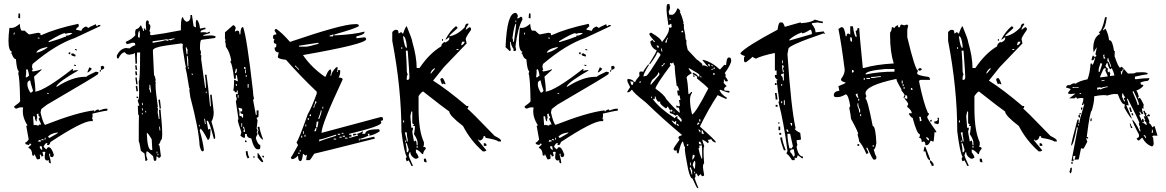

<svg xmlns="http://www.w3.org/2000/svg" viewBox="-20 -820 5970 983"><path d="M232.4 -604.5Q289.1 -621.1 312.5 -631.8L316.4 -629.9L317.4 -637.7H322.3Q335 -637.7 351.6 -650.4Q345.7 -651.4 339.8 -651.4Q328.1 -651.4 315.4 -646.5Q313.5 -646.5 313.5 -649.4V-650.4Q296.9 -650.4 229.5 -609.4L228.5 -604.5ZM195.3 -50.8 196.3 -55.7Q194.3 -63.5 194.3 -67.4V-70.3L184.6 -72.3L183.6 -66.4Q183.6 -60.5 195.3 -50.8ZM175.8 -93.8Q183.6 -95.7 187.5 -95.7H190.4L191.4 -100.6L178.7 -103.5ZM202.1 -101.6 203.1 -106.4 193.4 -108.4 192.4 -103.5ZM211.9 -104.5 213.9 -114.3 210 -115.2 208 -105.5ZM232.4 -113.3Q276.4 -137.7 277.3 -140.6L273.4 -141.6Q239.3 -136.7 225.6 -120.1ZM177.7 -176.8Q178.7 -182.6 185.5 -182.6L190.4 -181.6V-182.6Q190.4 -186.5 177.7 -210.9Q183.6 -217.8 184.6 -221.7Q176.8 -223.6 176.8 -234.4V-238.3L168 -236.3L170.9 -212.9L168 -213.9V-198.2Q159.2 -200.2 158.2 -223.6L150.4 -225.6L149.4 -221.7Q152.3 -191.4 152.3 -181.6L151.4 -178.7L159.2 -180.7ZM229.5 -338.9V-342.8L221.7 -344.7L220.7 -340.8ZM136.7 -345.7Q142.6 -345.7 149.4 -354.5Q134.8 -400.4 134.8 -407.2V-408.2H132.8Q127.9 -408.2 121.1 -399.4Q120.1 -394.5 120.1 -388.7Q120.1 -369.1 135.7 -345.7ZM116.2 -423.8Q118.2 -423.8 128.9 -433.6Q124 -464.8 118.2 -466.8Q117.2 -462.9 114.3 -462.9H113.3Q114.3 -460 114.3 -453.1Q114.3 -443.4 111.3 -424.8ZM166 -549.8Q191.4 -554.7 221.7 -575.2L222.7 -579.1H219.7Q170.9 -569.3 166 -549.8ZM52.7 -642.6 55.7 -652.3 51.8 -653.3 48.8 -643.6ZM181.6 -622.1 182.6 -626 173.8 -627.9 172.9 -624ZM240.2 16.6Q229.5 14.6 229.5 5.9L230.5 0L220.7 2Q209 0 209 -15.6Q209 -26.4 211.9 -42L207 -43L197.3 -42L202.1 -21.5L191.4 -18.6V-21.5Q191.4 -27.3 184.6 -29.3L183.6 -25.4Q185.5 -19.5 185.5 -13.7L184.6 -6.8L173.8 -3.9L168.9 -4.9L156.2 -32.2L154.3 -22.5L145.5 -24.4Q143.6 -58.6 125 -62.5L127 -67.4Q138.7 -76.2 140.6 -83L130.9 -85L128.9 -77.1Q122.1 -79.1 115.7 -80.6Q109.4 -82 109.4 -87.9V-90.8H110.4Q116.2 -90.8 127 -105.5L114.3 -175.8H116.2Q119.1 -175.8 120.1 -178.7Q96.7 -215.8 96.7 -249Q96.7 -259.8 98.6 -269.5L89.8 -270.5Q77.1 -270.5 63.5 -263.7Q52.7 -266.6 52.7 -273.4V-275.4Q81.1 -294.9 83 -301.8Q81.1 -423.8 73.2 -442.4L76.2 -456.1Q66.4 -458 61.5 -516.6Q47.9 -519.5 40 -545.9L35.2 -546.9L42 -554.7Q23.4 -559.6 23.4 -612.3Q23.4 -638.7 28.3 -677.7L37.1 -676.8Q57.6 -676.8 81.1 -698.2Q84 -664.1 91.8 -663.1H106.4Q124 -645.5 129.9 -643.6L174.8 -652.3L187.5 -649.4L186.5 -645.5Q186.5 -640.6 190.4 -639.6Q265.6 -673.8 380.9 -698.2L383.8 -688.5L382.8 -684.6L370.1 -672.9L369.1 -668L396.5 -662.1Q400.4 -677.7 420.9 -684.6Q428.7 -678.7 433.6 -676.8Q434.6 -680.7 470.7 -696.3Q470.7 -687.5 478.5 -685.5Q480.5 -692.4 488.3 -692.4L494.1 -691.4L493.2 -686.5L364.3 -626Q263.7 -591.8 146.5 -492.2L143.6 -477.5L148.4 -462.9H147.5Q144.5 -462.9 142.6 -459Q146.5 -458 146.5 -455.1V-454.1Q172.9 -457 192.4 -465.8V-461.9L154.3 -427.7Q161.1 -378.9 161.1 -359.4L160.2 -350.6Q210.9 -357.4 350.6 -466.8L354.5 -465.8L352.5 -457Q363.3 -460.9 373 -460.9Q377.9 -460.9 381.8 -460Q280.3 -402.3 267.6 -377L271.5 -376Q350.6 -426.8 415 -426.8H421.9Q423.8 -431.6 470.7 -453.1L484.4 -450.2Q483.4 -446.3 481.9 -440.9Q480.5 -435.5 220.7 -284.2L191.4 -261.7L187.5 -244.1Q200.2 -188.5 210.9 -180.7Q375 -245.1 461.9 -254.9V-252.9Q461.9 -250 465.8 -249Q466.8 -255.9 482.4 -259.8Q486.3 -258.8 486.3 -255.9V-253.9Q510.7 -263.7 524.4 -263.7L531.2 -262.7L528.3 -252.9H526.4Q514.6 -252.9 453.1 -238.3Q454.1 -234.4 454.1 -229.5Q454.1 -221.7 451.2 -210L456.1 -209L454.1 -199.2L447.3 -200.2Q401.4 -200.2 238.3 -92.8Q234.4 -77.1 226.6 -77.1L220.7 -78.1L222.7 -87.9H220.7Q210.9 -87.9 203.1 -68.4L214.8 -56.6L218.8 -55.7Q221.7 -66.4 229.5 -66.4Q243.2 -66.4 255.9 -27.3Q252.9 -15.6 246.1 -15.6Q236.3 -15.6 236.3 -26.4L237.3 -32.2L232.4 -33.2L231.4 -28.3Q240.2 2.9 240.2 13.7ZM368.2 -481.4 358.4 -484.4 359.4 -489.3 369.1 -486.3ZM494.1 -452.1 490.2 -453.1 492.2 -462.9 497.1 -461.9ZM426.8 -449.2 437.5 -475.6Q440.4 -474.6 443.4 -472.7Q446.3 -470.7 450.2 -467.8Q436.5 -449.2 426.8 -449.2ZM497.1 -461.9 496.1 -480.5 506.8 -483.4Q513.7 -479.5 513.7 -473.6Q513.7 -465.8 497.1 -461.9ZM365.2 -530.3 351.6 -534.2Q344.7 -536.1 344.7 -542V-544.9L354.5 -546.9Q363.3 -540 367.2 -539.1ZM338.9 -542 331.1 -543.9 333 -552.7 340.8 -550.8ZM373 -561.5 363.3 -564.5 364.3 -569.3 374 -566.4ZM83 -725.6 73.2 -728.5 75.2 -752 83 -750Z M695.3 -627 696.3 -646.5 694.3 -662.1Q686.5 -661.1 686.5 -629.9ZM787.1 -24.4 791 -25.4 790 -33.2 786.1 -32.2ZM782.2 -35.2 786.1 -36.1 785.2 -43.9 781.2 -43ZM759.8 -51.8 756.8 -106.4Q738.3 -139.6 731.4 -139.6Q734.4 -51.8 754.9 -51.8ZM1002.9 -172.9 1002 -180.7H998L999 -172.9ZM800.8 -152.3 798.8 -171.9H794.9L796.9 -152.3ZM1029.3 -184.6 1033.2 -185.5 1029.3 -211.9H1025.4ZM710.9 -234.4 710 -242.2H706.1L707 -234.4ZM724.6 -244.1 728.5 -245.1 727.5 -252.9 723.6 -252ZM708 -253.9 711.9 -254.9 710 -265.6H706.1ZM708 -281.2 711.9 -282.2 710 -293.9 706.1 -293ZM1034.2 -342.8 1038.1 -343.8 1037.1 -351.6 1033.2 -350.6ZM753.9 -346.7 749 -385.7H745.1V-373Q745.1 -366.2 743.2 -365.2Q748 -359.4 750 -346.7ZM962.9 -435.5 966.8 -436.5 964.8 -444.3 960.9 -443.4ZM942.4 -467.8 946.3 -468.8 945.3 -476.6 941.4 -475.6ZM940.4 -479.5 944.3 -480.5 943.4 -516.6 940.4 -534.2H936.5Q938.5 -491.2 940.4 -479.5ZM935.5 -542 939.5 -543 940.4 -566.4Q935.5 -573.2 934.6 -578.1L930.7 -577.1ZM761.7 -600.6Q806.6 -607.4 827.1 -614.3Q835 -611.3 838.9 -611.3L846.7 -616.2L854.5 -613.3Q860.4 -618.2 873 -620.1V-624Q842.8 -620.1 842.8 -617.2V-616.2L834 -619.1L760.7 -608.4ZM772.5 4.9 767.6 -1 763.7 -20.5Q737.3 -44.9 733.4 -44.9L729.5 -43L728.5 -23.4L735.4 -2L728.5 3.9H724.6L719.7 -34.2L701.2 -47.9Q694.3 -91.8 690.4 -96.7Q690.4 -221.7 691.4 -228.5L687.5 -234.4L685.5 -278.3L693.4 -279.3L684.6 -305.7Q692.4 -306.6 692.4 -346.7L690.4 -405.3Q697.3 -406.2 697.3 -551.8L681.6 -550.8L680.7 -522.5L681.6 -495.1L673.8 -493.2L670.9 -548.8L663.1 -543.9L641.6 -540Q627 -540 619.1 -552.7Q599.6 -549.8 586.9 -521.5L585.9 -520.5Q579.1 -520.5 578.6 -525.9Q578.1 -531.2 578.1 -535.2Q593.8 -569.3 624 -574.2L643.6 -572.3Q661.1 -586.9 672.9 -587.9L670.9 -599.6Q667 -599.6 659.2 -601.6Q636.7 -594.7 628.9 -593.8Q627.9 -597.7 623 -605.5Q654.3 -618.2 672.9 -639.6L671.9 -652.3Q671.9 -670.9 680.7 -671.9Q689.5 -672.9 701.2 -691.4Q712.9 -668 713.9 -661.1L717.8 -662.1L715.8 -673.8H723.6L724.6 -666L728.5 -667L726.6 -696.3Q726.6 -713.9 733.4 -715.8Q742.2 -714.8 742.2 -705.1L741.2 -696.3H742.2Q749 -696.3 750 -684.6Q750 -676.8 745.1 -661.1L750 -654.3Q748 -647.5 748 -643.6Q748 -641.6 755.9 -639.6Q810.5 -646.5 906.2 -665V-681.6Q906.2 -732.4 917 -732.4Q918.9 -715.8 936.5 -708Q955.1 -712.9 955.1 -734.4V-743.2H962.9L970.7 -688.5Q970.7 -683.6 983.4 -679.7L982.4 -703.1Q982.4 -717.8 989.3 -718.8Q1002 -701.2 1003.9 -673.8L1031.2 -678.7L1032.2 -670.9Q1006.8 -666 1006.8 -656.2V-654.3L1021.5 -655.3Q1038.1 -655.3 1039.1 -651.4Q1045.9 -656.2 1053.7 -658.2L1054.7 -650.4L1020.5 -640.6L1021.5 -636.7Q1045.9 -638.7 1054.7 -638.7Q1084 -638.7 1085 -629.9L1078.1 -625L1011.7 -616.2Q1003.9 -615.2 1003.9 -576.2V-567.4Q1008.8 -558.6 1008.8 -552.7Q1008.8 -545.9 1006.8 -540Q1006.8 -537.1 1010.7 -537.1L1009.8 -517.6L1030.3 -370.1H1034.2Q1034.2 -404.3 1029.3 -437.5H1037.1Q1045.9 -380.9 1054.7 -282.2L1055.7 -275.4L1059.6 -276.4Q1057.6 -322.3 1055.7 -334L1063.5 -335.9Q1074.2 -252 1074.2 -245.1Q1074.2 -216.8 1062.5 -197.3Q1081.1 -137.7 1082 -115.2Q1082 -109.4 1075.2 -108.4Q1050.8 -202.1 1042 -202.1L1038.1 -201.2L1045.9 -156.2L1055.7 -161.1L1057.6 -157.2V-151.4Q1057.6 -105.5 1043.9 -103.5Q1014.6 -161.1 1004.9 -161.1V-158.2Q1004.9 -153.3 1002 -153.3Q1018.6 -97.7 1024.4 -49.8L1016.6 -44.9Q1008.8 -44.9 1002 -74.2Q998 -158.2 954.1 -324.2L949.2 -360.4Q949.2 -363.3 952.1 -363.3L948.2 -371.1Q935.5 -455.1 928.7 -474.6H932.6Q928.7 -482.4 915 -575.2L916 -594.7L908.2 -597.7L830.1 -586.9Q762.7 -577.1 762.7 -561.5L768.6 -435.5Q773.4 -431.6 777.3 -410.2Q777.3 -406.2 773.4 -404.3Q773.4 -402.3 775.4 -402.3H777.3Q776.4 -393.6 776.4 -383.8Q776.4 -354.5 788.1 -273.4Q788.1 -269.5 784.2 -268.6Q785.2 -265.6 789.1 -265.6L787.1 -245.1L793 -210.9H796.9L793.9 -257.8L801.8 -259.8Q810.5 -173.8 810.5 -134.8Q810.5 -103.5 803.7 -102.5Q796.9 -81.1 791 -80.1L796.9 -73.2L803.7 -21.5Q803.7 -16.6 793 -9.8Q793 -15.6 780.3 -19.5L781.2 -11.7Q781.2 3.9 772.5 4.9ZM797.9 -261.7 791 -308.6 798.8 -310.5 803.7 -268.6Q803.7 -263.7 797.9 -261.7ZM679.7 -317.4 678.7 -324.2 685.5 -326.2 687.5 -318.4ZM678.7 -352.5 674.8 -378.9 682.6 -380.9 686.5 -353.5ZM677.7 -387.7 672.9 -422.9 679.7 -423.8 684.6 -388.7ZM674.8 -434.6 671.9 -454.1 679.7 -455.1 682.6 -435.5ZM674.8 -461.9 671.9 -485.4 678.7 -486.3 682.6 -462.9Z M1173.8 -691.4Q1180.7 -691.4 1187.5 -676.8Q1182.6 -668.9 1182.6 -658.2L1192.4 -663.1H1197.3Q1206.1 -663.1 1206.1 -644.5H1210.9Q1210.9 -681.6 1224.6 -681.6Q1243.2 -633.8 1275.4 -352.5Q1275.4 -333 1280.3 -315.4Q1280.3 -310.5 1275.4 -310.5L1290 -231.4H1293.9V-254.9H1303.7V-226.6Q1303.7 -217.8 1293.9 -217.8Q1293.9 -212.9 1298.8 -204.1L1293.9 -162.1L1298.8 -152.3L1293.9 -143.6L1298.8 -133.8Q1290 -119.1 1290 -111.3Q1300.8 -78.1 1312.5 -78.1V-64.5Q1312.5 -55.7 1303.7 -55.7H1298.8Q1280.3 -55.7 1266.6 -111.3Q1243.2 -114.3 1243.2 -133.8H1234.4V-115.2H1224.6L1210.9 -125L1215.8 -143.6Q1197.3 -194.3 1197.3 -208H1201.2L1187.5 -300.8Q1192.4 -310.5 1192.4 -315.4Q1187.5 -323.2 1187.5 -337.9H1197.3V-356.4H1192.4V-347.7H1182.6Q1182.6 -356.4 1173.8 -356.4Q1178.7 -371.1 1178.7 -412.1L1197.3 -403.3V-408.2L1192.4 -435.5H1187.5V-417H1178.7Q1168.9 -493.2 1160.2 -501V-504.9Q1160.2 -509.8 1164.1 -509.8Q1156.2 -554.7 1136.7 -580.1Q1136.7 -593.8 1131.8 -612.3H1136.7L1131.8 -621.1V-654.3ZM1229.5 -477.5V-467.8H1238.3Q1238.3 -477.5 1229.5 -477.5ZM1187.5 -467.8 1182.6 -445.3Q1192.4 -445.3 1192.4 -459V-467.8ZM1234.4 -463.9V-445.3H1238.3V-463.9ZM1238.3 -435.5V-426.8H1243.2V-435.5ZM1187.5 -389.6V-379.9H1192.4V-389.6ZM1248 -389.6V-371.1H1252.9V-389.6ZM1197.3 -334V-319.3H1201.2V-334ZM1201.2 -268.6V-263.7Q1206.1 -255.9 1206.1 -245.1V-226.6Q1219.7 -226.6 1219.7 -217.8H1224.6V-236.3Q1210.9 -236.3 1210.9 -245.1V-250H1219.7V-263.7Q1204.1 -268.6 1201.2 -268.6ZM1215.8 -189.5V-170.9H1219.7V-189.5ZM1224.6 -170.9V-167Q1229.5 -157.2 1229.5 -152.3Q1224.6 -152.3 1224.6 -148.4L1234.4 -143.6V-148.4L1229.5 -170.9ZM1298.8 -170.9H1308.6Q1308.6 -154.3 1327.1 -106.4H1322.3Q1306.6 -118.2 1298.8 -143.6L1303.7 -152.3Q1298.8 -161.1 1298.8 -170.9ZM1234.4 -101.6Q1243.2 -100.6 1243.2 -92.8H1234.4ZM1238.3 -45.9H1248Q1248 -27.3 1256.8 -13.7L1248 -8.8Q1238.3 -25.4 1238.3 -45.9ZM1298.8 -37.1Q1304.7 -37.1 1327.1 4.9V9.8H1322.3Q1317.4 9.8 1298.8 -13.7ZM1322.3 -22.5H1331.1V-13.7Q1322.3 -13.7 1322.3 -22.5ZM1275.4 -18.6H1285.2V-13.7H1275.4Z M1795.9 -696.3H1808.6Q1817.4 -695.3 1817.4 -686.5Q1799.8 -673.8 1692.4 -643.6V-638.7Q1793.9 -643.6 1845.7 -658.2V-653.3Q1845.7 -643.6 1804.7 -633.8V-624L1845.7 -628.9Q1854.5 -627.9 1854.5 -619.1Q1854.5 -594.7 1531.2 -538.1Q1573.2 -475.6 1642.6 -427.7H1647.5Q1658.2 -459 1671.9 -465.8L1675.8 -456.1Q1675.8 -445.3 1671.9 -436.5V-432.6H1675.8Q1675.8 -449.2 1701.2 -475.6H1709Q1709 -464.8 1705.1 -456.1V-451.2H1709V-460.9H1721.7V-451.2Q1721.7 -438.5 1713.9 -422.9Q1734.4 -422.9 1734.4 -413.1Q1626 -182.6 1626 -139.6L1928.7 -220.7H1937.5L1941.4 -210.9Q1941.4 -201.2 1928.7 -201.2L1932.6 -192.4Q1932.6 -173.8 1767.6 -134.8V-129.9H1779.3V-120.1H1767.6V-115.2H1775.4Q1806.6 -125 1812.5 -125L1808.6 -134.8Q1825.2 -139.6 1837.9 -148.4V-143.6L1834 -134.8H1849.6Q1849.6 -158.2 1916 -158.2H1920.9L1924.8 -148.4Q1898.4 -129.9 1871.1 -125V-134.8H1862.3L1866.2 -125Q1834 -110.4 1825.2 -110.4V-105.5H1829.1Q1833 -105.5 1895.5 -120.1L1899.4 -110.4Q1593.8 -33.2 1588.9 -33.2Q1568.4 0 1564.5 0H1547.9V-4.9L1551.8 -28.3L1543.9 -23.4L1531.2 -33.2Q1527.3 4.9 1518.6 4.9Q1505.9 4.9 1505.9 -23.4Q1489.3 -4.9 1473.6 -4.9L1468.8 -14.6Q1472.7 -14.6 1505.9 -77.1L1498 -90.8Q1510.7 -107.4 1555.7 -235.4Q1576.2 -270.5 1601.6 -340.8V-350.6Q1514.6 -433.6 1444.3 -513.7Q1402.3 -518.6 1402.3 -528.3L1407.2 -551.8Q1385.7 -551.8 1385.7 -576.2Q1394.5 -576.2 1394.5 -585.9V-595.7Q1381.8 -595.7 1381.8 -605.5V-610.4L1385.7 -619.1Q1377.9 -619.1 1377.9 -628.9V-633.8Q1377.9 -643.6 1394.5 -643.6V-648.4L1385.7 -663.1Q1387.7 -671.9 1394.5 -671.9Q1421.9 -654.3 1464.8 -605.5Q1730.5 -696.3 1795.9 -696.3ZM1668 -638.7V-633.8H1684.6L1688.5 -643.6H1684.6Q1676.8 -638.7 1668 -638.7ZM1510.7 -585.9V-581.1H1547.9Q1558.6 -581.1 1610.4 -595.7V-600.6H1605.5ZM1490.2 -485.4V-480.5Q1492.2 -480.5 1510.7 -460.9V-465.8Q1492.2 -485.4 1490.2 -485.4ZM1593.8 -302.7Q1593.8 -289.1 1585 -273.4V-268.6H1588.9Q1588.9 -280.3 1601.6 -297.9ZM1630.9 -273.4V-263.7H1634.8V-273.4ZM1622.1 -254.9Q1622.1 -243.2 1610.4 -215.8V-210.9H1614.3Q1626 -240.2 1626 -250V-254.9ZM1564.5 -225.6H1572.3V-235.4Q1564.5 -233.4 1564.5 -225.6ZM1555.7 -215.8V-206.1H1560.5V-215.8ZM1601.6 -197.3Q1597.7 -171.9 1597.7 -168H1605.5Q1605.5 -171.9 1610.4 -197.3ZM1543.9 -182.6V-172.9H1547.9V-182.6ZM1593.8 -163.1Q1593.8 -158.2 1588.9 -148.4H1597.7Q1597.7 -154.3 1601.6 -163.1ZM1531.2 -148.4V-134.8H1535.2V-148.4ZM1729.5 -139.6V-134.8H1738.3V-139.6ZM1709 -134.8V-129.9H1721.7V-134.8ZM1539.1 -129.9V-120.1H1543.9V-129.9ZM1614.3 -105.5V-95.7Q1635.7 -105.5 1701.2 -125V-129.9H1697.3Q1626 -105.5 1614.3 -105.5ZM1788.1 -134.8H1804.7V-129.9Q1790 -125 1788.1 -125ZM1522.5 -125V-115.2H1527.3V-125ZM1734.4 -125V-120.1H1746.1V-125ZM1717.8 -120.1V-115.2H1729.5V-120.1ZM1746.1 -115.2V-110.4H1758.8V-115.2ZM1688.5 -110.4V-105.5H1701.2V-110.4ZM1817.4 -110.4V-100.6H1821.3V-110.4ZM1514.6 -52.7V-43H1518.6V-52.7ZM1505.9 -38.1V-33.2H1514.6V-38.1Z M2373 -699.2H2377.9V-694.3Q2364.3 -676.8 2364.3 -667L2382.8 -680.7Q2391.6 -679.7 2391.6 -671.9V-667Q2364.3 -628.9 2364.3 -620.1L2369.1 -597.7L2252.9 -476.6L2197.3 -407.2Q2267.6 -363.3 2369.1 -277.3H2377.9V-272.5L2373 -262.7Q2378.9 -262.7 2512.7 -124Q2544.9 -108.4 2544.9 -100.6V-95.7H2531.2Q2521.5 -105.5 2465.8 -114.3Q2465.8 -124 2457 -124Q2452.1 -100.6 2433.6 -100.6Q2433.6 -105.5 2428.7 -105.5V-100.6L2470.7 -49.8L2461.9 -44.9H2452.1Q2388.7 -100.6 2350.6 -174.8Q2280.3 -228.5 2280.3 -249Q2256.8 -264.6 2146.5 -351.6Q2139.6 -351.6 2123 -328.1V-267.6Q2123 -149.4 2150.4 -91.8V-77.1L2146.5 -68.4Q2160.2 -68.4 2160.2 -58.6Q2146.5 -43.9 2146.5 -31.2H2141.6Q2123 -52.7 2109.4 -54.7V-40Q2123 -22.5 2123 -12.7L2113.3 -7.8H2104.5Q2081.1 -21.5 2081.1 -40H2076.2Q2076.2 -35.2 2072.3 -26.4Q2072.3 -17.6 2094.7 29.3H2085.9Q2085.9 25.4 2072.3 1L2062.5 5.9Q2057.6 -2.9 2057.6 -7.8L2062.5 -17.6Q2048.8 -39.1 2035.2 -147.5Q2035.2 -368.2 1988.3 -611.3V-653.3Q1988.3 -659.2 2002 -667H2011.7Q2020.5 -667 2020.5 -648.4Q2023.4 -648.4 2035.2 -657.2Q2036.1 -648.4 2043.9 -648.4Q2056.6 -685.5 2062.5 -685.5Q2090.8 -617.2 2090.8 -606.4Q2113.3 -529.3 2113.3 -471.7H2127.9Q2178.7 -546.9 2239.3 -583Q2239.3 -596.7 2257.8 -606.4V-601.6Q2278.3 -610.4 2280.3 -620.1V-629.9L2261.7 -616.2V-620.1Q2284.2 -662.1 2313.5 -685.5Q2322.3 -683.6 2322.3 -675.8Q2280.3 -639.6 2280.3 -634.8H2285.2Q2325.2 -643.6 2359.4 -680.7Q2362.3 -699.2 2373 -699.2ZM2043.9 -634.8V-629.9Q2051.8 -574.2 2062.5 -574.2V-587.9Q2056.6 -634.8 2043.9 -634.8ZM2243.2 -620.1H2248V-611.3H2243.2ZM2345.7 -606.4Q2345.7 -604.5 2340.8 -587.9Q2354.5 -590.8 2359.4 -606.4ZM2035.2 -579.1V-569.3H2039.1V-579.1ZM2317.4 -569.3V-564.5H2327.1V-569.3ZM2057.6 -560.5Q2062.5 -497.1 2062.5 -466.8V-458Q2062.5 -447.3 2067.4 -439.5Q2062.5 -431.6 2062.5 -420.9V-411.1H2067.4Q2076.2 -411.1 2076.2 -425.8Q2076.2 -443.4 2067.4 -560.5ZM2183.6 -444.3H2187.5L2206.1 -466.8V-471.7Q2189.5 -462.9 2183.6 -444.3ZM2243.2 -420.9Q2251 -420.9 2261.7 -388.7H2257.8L2248 -392.6Q2248 -388.7 2243.2 -388.7Q2234.4 -407.2 2234.4 -416ZM2085.9 -249 2081.1 -225.6 2085.9 -166H2094.7Q2094.7 -155.3 2090.8 -147.5Q2090.8 -140.6 2099.6 -95.7L2109.4 -100.6Q2113.3 -92.8 2113.3 -77.1H2118.2V-86.9Q2118.2 -106.4 2099.6 -132.8Q2104.5 -158.2 2104.5 -174.8H2094.7L2099.6 -184.6Q2090.8 -184.6 2090.8 -193.4V-249ZM2043.9 -203.1V-193.4H2048.8V-203.1ZM2053.7 -142.6V-137.7Q2062.5 -107.4 2062.5 -95.7H2067.4V-105.5Q2062.5 -123 2062.5 -142.6ZM2053.7 -100.6V-91.8H2057.6V-100.6ZM2057.6 -86.9V-82Q2062.5 -64.5 2062.5 -40Q2072.3 -40 2072.3 -54.7L2062.5 -86.9ZM2457 -86.9H2461.9Q2470.7 -85 2470.7 -77.1V-73.2H2457ZM2113.3 -73.2V-63.5H2118.2V-73.2ZM2150.4 -7.8H2160.2L2165 10.7H2160.2Q2150.4 10.7 2150.4 1Z M2845.7 -604.5Q2902.3 -621.1 2925.8 -631.8L2929.7 -629.9L2930.7 -637.7H2935.5Q2948.2 -637.7 2964.8 -650.4Q2959 -651.4 2953.1 -651.4Q2941.4 -651.4 2928.7 -646.5Q2926.8 -646.5 2926.8 -649.4V-650.4Q2910.2 -650.4 2842.8 -609.4L2841.8 -604.5ZM2808.6 -50.8 2809.6 -55.7Q2807.6 -63.5 2807.6 -67.4V-70.3L2797.9 -72.3L2796.9 -66.4Q2796.9 -60.5 2808.6 -50.8ZM2789.1 -93.8Q2796.9 -95.7 2800.8 -95.7H2803.7L2804.7 -100.6L2792 -103.5ZM2815.4 -101.6 2816.4 -106.4 2806.6 -108.4 2805.7 -103.5ZM2825.2 -104.5 2827.1 -114.3 2823.2 -115.2 2821.3 -105.5ZM2845.7 -113.3Q2889.6 -137.7 2890.6 -140.6L2886.7 -141.6Q2852.5 -136.7 2838.9 -120.1ZM2791 -176.8Q2792 -182.6 2798.8 -182.6L2803.7 -181.6V-182.6Q2803.7 -186.5 2791 -210.9Q2796.9 -217.8 2797.9 -221.7Q2790 -223.6 2790 -234.4V-238.3L2781.2 -236.3L2784.2 -212.9L2781.2 -213.9V-198.2Q2772.5 -200.2 2771.5 -223.6L2763.7 -225.6L2762.7 -221.7Q2765.6 -191.4 2765.6 -181.6L2764.6 -178.7L2772.5 -180.7ZM2842.8 -338.9V-342.8L2835 -344.7L2834 -340.8ZM2750 -345.7Q2755.9 -345.7 2762.7 -354.5Q2748 -400.4 2748 -407.2V-408.2H2746.1Q2741.2 -408.2 2734.4 -399.4Q2733.4 -394.5 2733.4 -388.7Q2733.4 -369.1 2749 -345.7ZM2729.5 -423.8Q2731.4 -423.8 2742.2 -433.6Q2737.3 -464.8 2731.4 -466.8Q2730.5 -462.9 2727.5 -462.9H2726.6Q2727.5 -460 2727.5 -453.1Q2727.5 -443.4 2724.6 -424.8ZM2779.3 -549.8Q2804.7 -554.7 2835 -575.2L2835.9 -579.1H2833Q2784.2 -569.3 2779.3 -549.8ZM2666 -642.6 2668.9 -652.3 2665 -653.3 2662.1 -643.6ZM2794.9 -622.1 2795.9 -626 2787.1 -627.9 2786.1 -624ZM2853.5 16.6Q2842.8 14.6 2842.8 5.9L2843.8 0L2834 2Q2822.3 0 2822.3 -15.6Q2822.3 -26.4 2825.2 -42L2820.3 -43L2810.5 -42L2815.4 -21.5L2804.7 -18.6V-21.5Q2804.7 -27.3 2797.9 -29.3L2796.9 -25.4Q2798.8 -19.5 2798.8 -13.7L2797.9 -6.8L2787.1 -3.9L2782.2 -4.9L2769.5 -32.2L2767.6 -22.5L2758.8 -24.4Q2756.8 -58.6 2738.3 -62.5L2740.2 -67.4Q2752 -76.2 2753.9 -83L2744.1 -85L2742.2 -77.1Q2735.4 -79.1 2729 -80.6Q2722.7 -82 2722.7 -87.9V-90.8H2723.6Q2729.5 -90.8 2740.2 -105.5L2727.5 -175.8H2729.5Q2732.4 -175.8 2733.4 -178.7Q2710 -215.8 2710 -249Q2710 -259.8 2711.9 -269.5L2703.1 -270.5Q2690.4 -270.5 2676.8 -263.7Q2666 -266.6 2666 -273.4V-275.4Q2694.3 -294.9 2696.3 -301.8Q2694.3 -423.8 2686.5 -442.4L2689.5 -456.1Q2679.7 -458 2674.8 -516.6Q2661.1 -519.5 2653.3 -545.9L2648.4 -546.9L2655.3 -554.7Q2636.7 -559.6 2636.7 -612.3Q2636.7 -638.7 2641.6 -677.7L2650.4 -676.8Q2670.9 -676.8 2694.3 -698.2Q2697.3 -664.1 2705.1 -663.1H2719.7Q2737.3 -645.5 2743.2 -643.6L2788.1 -652.3L2800.8 -649.4L2799.8 -645.5Q2799.8 -640.6 2803.7 -639.6Q2878.9 -673.8 2994.1 -698.2L2997.1 -688.5L2996.1 -684.6L2983.4 -672.9L2982.4 -668L3009.8 -662.1Q3013.7 -677.7 3034.2 -684.6Q3042 -678.7 3046.9 -676.8Q3047.9 -680.7 3084 -696.3Q3084 -687.5 3091.8 -685.5Q3093.8 -692.4 3101.6 -692.4L3107.4 -691.4L3106.4 -686.5L2977.5 -626Q2877 -591.8 2759.8 -492.2L2756.8 -477.5L2761.7 -462.9H2760.7Q2757.8 -462.9 2755.9 -459Q2759.8 -458 2759.8 -455.1V-454.1Q2786.1 -457 2805.7 -465.8V-461.9L2767.6 -427.7Q2774.4 -378.9 2774.4 -359.4L2773.4 -350.6Q2824.2 -357.4 2963.9 -466.8L2967.8 -465.8L2965.8 -457Q2976.6 -460.9 2986.3 -460.9Q2991.2 -460.9 2995.1 -460Q2893.6 -402.3 2880.9 -377L2884.8 -376Q2963.9 -426.8 3028.3 -426.8H3035.2Q3037.1 -431.6 3084 -453.1L3097.7 -450.2Q3096.7 -446.3 3095.2 -440.9Q3093.8 -435.5 2834 -284.2L2804.7 -261.7L2800.8 -244.1Q2813.5 -188.5 2824.2 -180.7Q2988.3 -245.1 3075.2 -254.9V-252.9Q3075.2 -250 3079.1 -249Q3080.1 -255.9 3095.7 -259.8Q3099.6 -258.8 3099.6 -255.9V-253.9Q3124 -263.7 3137.7 -263.7L3144.5 -262.7L3141.6 -252.9H3139.6Q3127.9 -252.9 3066.4 -238.3Q3067.4 -234.4 3067.4 -229.5Q3067.4 -221.7 3064.5 -210L3069.3 -209L3067.4 -199.2L3060.5 -200.2Q3014.6 -200.2 2851.6 -92.8Q2847.7 -77.1 2839.8 -77.1L2834 -78.1L2835.9 -87.9H2834Q2824.2 -87.9 2816.4 -68.4L2828.1 -56.6L2832 -55.7Q2835 -66.4 2842.8 -66.4Q2856.4 -66.4 2869.1 -27.3Q2866.2 -15.6 2859.4 -15.6Q2849.6 -15.6 2849.6 -26.4L2850.6 -32.2L2845.7 -33.2L2844.7 -28.3Q2853.5 2.9 2853.5 13.7ZM2981.4 -481.4 2971.7 -484.4 2972.7 -489.3 2982.4 -486.3ZM3107.4 -452.1 3103.5 -453.1 3105.5 -462.9 3110.4 -461.9ZM3040 -449.2 3050.8 -475.6Q3053.7 -474.6 3056.6 -472.7Q3059.6 -470.7 3063.5 -467.8Q3049.8 -449.2 3040 -449.2ZM3110.4 -461.9 3109.4 -480.5 3120.1 -483.4Q3127 -479.5 3127 -473.6Q3127 -465.8 3110.4 -461.9ZM2978.5 -530.3 2964.8 -534.2Q2958 -536.1 2958 -542V-544.9L2967.8 -546.9Q2976.6 -540 2980.5 -539.1ZM2952.1 -542 2944.3 -543.9 2946.3 -552.7 2954.1 -550.8ZM2986.3 -561.5 2976.6 -564.5 2977.5 -569.3 2987.3 -566.4ZM2696.3 -725.6 2686.5 -728.5 2688.5 -752 2696.3 -750ZM2623 -753.9 2630.9 -742.2V-734.4L2627 -726.6H2634.8L2646.5 -734.4Q2654.3 -733.4 2654.3 -726.6V-718.8Q2629.9 -674.8 2619.1 -582L2623 -562.5L2615.2 -558.6Q2607.4 -558.6 2607.4 -566.4H2611.3Q2595.7 -586.9 2595.7 -605.5H2591.8V-582L2595.7 -562.5L2587.9 -558.6Q2587.9 -561.5 2568.4 -578.1Q2575.2 -753.9 2619.1 -753.9ZM2619.1 -714.8V-707H2623V-714.8ZM2603.5 -625Q2607.4 -618.2 2607.4 -605.5H2611.3Q2623 -690.4 2623 -699.2Q2613.3 -699.2 2603.5 -625Z M3530.3 -426.8 3528.3 -434.6H3530.3Q3536.1 -434.6 3538.1 -428.7ZM3222.7 -400.4 3207 -404.3Q3209 -397.5 3210.4 -391.1Q3211.9 -384.8 3216.8 -384.8H3218.8Q3222.7 -392.6 3222.7 -398.4ZM3535.2 67.4 3539.1 66.4 3538.1 58.6 3534.2 59.6ZM3521.5 74.2 3524.4 73.2 3523.4 61.5Q3523.4 56.6 3524.4 53.7Q3519.5 47.9 3516.6 35.2L3509.8 41Q3514.6 42 3521.5 74.2ZM3514.6 27.3 3518.6 26.4 3515.6 11.7 3511.7 12.7ZM3538.1 43 3540 14.6 3538.1 2.9Q3530.3 5.9 3526.4 25.4L3534.2 43ZM3524.4 -2.9Q3530.3 -3.9 3537.1 -21.5Q3535.2 -27.3 3529.3 -27.3H3527.3Q3524.4 -13.7 3524.4 -5.9ZM3575.2 -8.8Q3575.2 -63.5 3573.2 -76.2L3557.6 -73.2L3563.5 -66.4Q3556.6 -63.5 3556.6 -58.6Q3561.5 -32.2 3571.3 -8.8ZM3572.3 -80.1 3571.3 -84Q3565.4 -90.8 3565.4 -94.7L3557.6 -93.8L3559.6 -82H3561.5Q3565.4 -82 3572.3 -80.1ZM3498 -72.3Q3503.9 -74.2 3503.9 -79.1V-82L3496.1 -80.1ZM3581.1 -133.8 3584 -134.8 3576.2 -153.3 3572.3 -152.3V-136.7ZM3562.5 -142.6 3566.4 -143.6 3564.5 -154.3 3555.7 -157.2 3556.6 -153.3Q3562.5 -146.5 3562.5 -142.6ZM3550.8 -179.7Q3557.6 -185.5 3561.5 -186.5Q3559.6 -192.4 3554.7 -192.4H3552.7L3549.8 -183.6ZM3559.6 -197.3 3566.4 -199.2 3564.5 -210.9 3560.5 -210ZM3456.1 -175.8Q3453.1 -185.5 3449.2 -185.5H3446.3V-181.6Q3448.2 -175.8 3453.1 -175.8ZM3443.4 -180.7Q3441.4 -188.5 3441.4 -194.3L3442.4 -201.2Q3438.5 -200.2 3431.6 -194.3Q3430.7 -200.2 3418 -203.1Q3433.6 -180.7 3443.4 -180.7ZM3429.7 -242.2 3433.6 -243.2 3431.6 -250H3428.7ZM3463.9 -197.3 3470.7 -199.2 3468.8 -210 3447.3 -233.4Q3442.4 -229.5 3436.5 -227.5Q3435.5 -233.4 3410.2 -241.2L3408.2 -249L3412.1 -250L3420.9 -248L3422.9 -256.8L3414.1 -258.8V-257.8Q3414.1 -254.9 3411.1 -253.9Q3401.4 -274.4 3396.5 -274.4H3395.5V-272.5Q3395.5 -266.6 3388.7 -265.6Q3361.3 -284.2 3358.4 -294.9Q3361.3 -295.9 3361.3 -298.8V-299.8L3356.4 -298.8Q3341.8 -298.8 3335.9 -326.2L3332 -325.2L3333 -319.3Q3333 -312.5 3327.1 -311.5Q3326.2 -314.5 3323.2 -314.5H3322.3L3323.2 -311.5Q3357.4 -264.6 3430.7 -217.8L3431.6 -213.9Q3442.4 -224.6 3449.2 -225.6L3447.3 -217.8L3448.2 -213.9Q3461.9 -204.1 3463.9 -197.3ZM3314.5 -317.4 3318.4 -318.4 3316.4 -325.2H3312.5ZM3631.8 -436.5 3639.6 -438.5 3637.7 -446.3 3630.9 -444.3ZM3567.4 -422.9 3571.3 -423.8 3569.3 -431.6 3565.4 -430.7ZM3623 -462.9 3629.9 -463.9V-467.8L3622.1 -466.8ZM3633.8 -464.8Q3639.6 -466.8 3639.6 -471.7V-474.6L3632.8 -472.7ZM3252.9 -396.5 3260.7 -397.5 3259.8 -405.3Q3252.9 -402.3 3252.9 -397.5ZM3630.9 -480.5 3629.9 -484.4 3621.1 -486.3 3622.1 -482.4ZM3614.3 -480.5 3612.3 -492.2 3604.5 -490.2Q3607.4 -480.5 3613.3 -480.5ZM3523.4 -233.4Q3543.9 -245.1 3606.4 -367.2Q3591.8 -383.8 3547.9 -418.9L3549.8 -426.8Q3534.2 -438.5 3529.3 -438.5H3528.3L3526.4 -446.3L3530.3 -447.3Q3551.8 -437.5 3553.7 -427.7L3561.5 -429.7Q3561.5 -433.6 3560.1 -438Q3558.6 -442.4 3508.8 -470.7L3504.9 -469.7Q3512.7 -455.1 3522.5 -445.3Q3499 -433.6 3495.1 -423.8Q3502 -392.6 3504.9 -337.9L3508.8 -338.9L3518.6 -348.6L3522.5 -349.6L3523.4 -345.7Q3512.7 -330.1 3512.7 -311.5Q3512.7 -275.4 3523.4 -233.4ZM3311.5 -384.8 3356.4 -437.5 3353.5 -449.2 3349.6 -448.2V-446.3Q3349.6 -436.5 3318.4 -410.2L3310.5 -392.6ZM3460.9 -244.1 3457 -263.7Q3456.1 -269.5 3450.2 -269.5L3444.3 -268.6L3441.4 -280.3L3455.1 -275.4Q3460.9 -276.4 3460.9 -281.2L3456.1 -307.6L3463.9 -308.6L3459 -332L3451.2 -330.1L3447.3 -351.6Q3447.3 -357.4 3453.1 -358.4Q3454.1 -355.5 3457 -355.5H3458Q3451.2 -380.9 3445.3 -380.9H3444.3Q3434.6 -454.1 3434.6 -478.5V-482.4Q3429.7 -488.3 3426.8 -501L3419.9 -495.1L3411.1 -498L3409.2 -489.3H3410.2Q3413.1 -489.3 3414.1 -486.3Q3335.9 -381.8 3335.9 -366.2Q3381.8 -334 3390.6 -313.5Q3425.8 -271.5 3457 -244.1ZM3367.2 -480.5 3375 -481.4V-483.4Q3375 -489.3 3384.8 -492.2L3383.8 -496.1L3376 -494.1V-492.2Q3376 -486.3 3366.2 -484.4ZM3367.2 -555.7 3371.1 -556.6 3368.2 -572.3 3364.3 -571.3ZM3346.7 -576.2 3354.5 -577.1Q3351.6 -586.9 3347.7 -586.9L3340.8 -585.9Q3345.7 -580.1 3346.7 -576.2ZM3393.6 -601.6V-605.5Q3393.6 -615.2 3400.4 -627L3396.5 -626L3384.8 -603.5ZM3469.7 -654.3 3477.5 -655.3 3476.6 -663.1 3468.8 -661.1ZM3409.2 -716.8 3413.1 -717.8 3411.1 -725.6 3407.2 -724.6ZM3224.6 -402.3 3232.4 -399.4V-400.4Q3232.4 -407.2 3253.9 -431.6L3252.9 -443.4Q3252.9 -452.1 3256.8 -453.1Q3260.7 -454.1 3264.6 -454.1L3273.4 -452.1Q3273.4 -458 3297.9 -489.3L3301.8 -490.2V-486.3Q3274.4 -442.4 3274.4 -430.7V-428.7Q3282.2 -430.7 3289.6 -432.1Q3296.9 -433.6 3362.3 -539.1Q3354.5 -551.8 3348.6 -551.8Q3343.8 -551.8 3343.8 -549.8Q3343.8 -540 3308.6 -492.2L3304.7 -491.2V-495.1Q3341.8 -554.7 3341.8 -562.5Q3315.4 -573.2 3309.6 -604.5Q3309.6 -612.3 3323.2 -614.3Q3325.2 -604.5 3332 -604.5H3333L3332 -608.4Q3306.6 -635.7 3303.7 -646.5L3310.5 -652.3H3314.5Q3365.2 -623 3369.1 -604.5Q3405.3 -648.4 3405.3 -672.9L3404.3 -679.7L3413.1 -677.7Q3418.9 -679.7 3418.9 -683.6L3417 -698.2L3413.1 -697.3Q3406.2 -692.4 3402.3 -691.4L3401.4 -695.3Q3392.6 -749 3392.6 -774.4Q3392.6 -797.9 3397.9 -798.8Q3403.3 -799.8 3407.2 -799.8L3410.2 -782.2Q3410.2 -772.5 3403.3 -759.8L3407.2 -744.1L3415 -745.1Q3418.9 -745.1 3418.9 -743.2Q3437.5 -747.1 3448.2 -777.3Q3457 -777.3 3463.9 -759.8H3460Q3471.7 -739.3 3480.5 -700.2L3476.6 -699.2Q3477.5 -696.3 3480.5 -696.3H3481.4V-675.8L3488.3 -641.6Q3489.3 -615.2 3493.2 -615.2H3494.1V-594.7L3501 -564.5L3547.9 -514.6Q3550.8 -514.6 3576.2 -492.2L3574.2 -484.4L3580.1 -485.4Q3591.8 -485.4 3607.4 -475.6Q3597.7 -484.4 3576.2 -512.7L3580.1 -513.7Q3624 -502.9 3666 -463.9L3688.5 -488.3L3697.3 -486.3Q3700.2 -523.4 3709 -525.4H3714.8Q3722.7 -525.4 3723.6 -510.7Q3723.6 -491.2 3690.4 -445.3L3695.3 -438.5L3694.3 -425.8Q3705.1 -415 3707 -404.3L3697.3 -403.3Q3691.4 -403.3 3689.5 -413.1L3685.5 -412.1L3686.5 -405.3Q3686.5 -400.4 3684.6 -395.5L3700.2 -378.9Q3687.5 -371.1 3687.5 -365.2Q3687.5 -360.4 3689.5 -356.4L3713.9 -354.5L3714.8 -346.7L3710 -345.7Q3705.1 -345.7 3668 -360.4L3664.1 -359.4Q3668.9 -339.8 3701.2 -319.3L3702.1 -315.4L3694.3 -314.5L3654.3 -333Q3609.4 -265.6 3564.5 -174.8V-170.9Q3643.6 -101.6 3645.5 -91.8L3641.6 -90.8Q3625 -95.7 3622.1 -107.4L3603.5 -103.5Q3608.4 -96.7 3608.4 -93.8Q3608.4 -88.9 3602.5 -86.9Q3601.6 -92.8 3575.2 -105.5Q3576.2 -97.7 3585.9 -71.3Q3582 -70.3 3582 -44.9Q3582 -23.4 3585 16.6Q3579.1 18.6 3579.1 36.1Q3579.1 43 3585 74.2Q3585 82 3576.2 82Q3571.3 82 3568.4 72.3L3564.5 73.2L3554.7 83Q3549.8 77.1 3547.9 68.4L3540 70.3L3541 81.1Q3541 89.8 3536.1 90.8Q3538.1 100.6 3555.7 142.6L3551.8 143.6Q3546.9 143.6 3525.4 93.8Q3513.7 93.8 3502.9 45.9Q3486.3 -39.1 3486.3 -54.7L3487.3 -66.4Q3482.4 -69.3 3476.6 -95.7Q3465.8 -92.8 3454.1 -35.2L3450.2 -34.2L3444.3 -41L3446.3 -49.8L3439.5 -48.8Q3428.7 -48.8 3428.7 -57.6Q3428.7 -64.5 3459 -104.5Q3454.1 -111.3 3453.1 -116.2Q3453.1 -123 3470.7 -127L3469.7 -130.9Q3378.9 -206.1 3287.1 -294.9Q3219.7 -347.7 3216.8 -360.4L3212.9 -359.4Q3205.1 -349.6 3201.7 -349.1Q3198.2 -348.6 3192.4 -346.7L3191.4 -350.6L3206.1 -374Q3191.4 -401.4 3191.4 -409.2Q3191.4 -415 3197.3 -416Q3221.7 -412.1 3224.6 -402.3Z M4021.5 -612.3 4136.7 -645.5Q4136.7 -668 4127.9 -668Q4099.6 -649.4 4085.9 -649.4V-654.3Q4046.9 -640.6 4021.5 -617.2ZM4040 -18.6Q4048.8 -18.6 4048.8 -28.3L4043.9 -55.7Q4025.4 -55.7 4025.4 -46.9V-42Q4040 -26.4 4040 -18.6ZM4035.2 -60.5Q4035.2 -69.3 4040 -69.3L4025.4 -134.8H4011.7V-129.9Q4011.7 -103.5 4021.5 -60.5ZM4016.6 -143.6Q4016.6 -158.2 4006.8 -158.2V-153.3Q4008.8 -143.6 4016.6 -143.6ZM4035.2 -176.8V-190.4H4025.4Q4030.3 -181.6 4030.3 -176.8ZM3984.4 -292V-301.8H3979.5V-292ZM3998 -283.2V-306.6H3993.2V-283.2ZM3984.4 -380.9V-389.6H3979.5V-380.9ZM3993.2 -408.2V-445.3Q3984.4 -440.4 3979.5 -440.4V-431.6Q3988.3 -431.6 3988.3 -408.2ZM3993.2 -450.2Q3993.2 -460 3988.3 -468.8Q3993.2 -477.5 3993.2 -482.4L3984.4 -487.3V-473.6L3988.3 -450.2ZM3988.3 -496.1V-510.7H3984.4V-496.1ZM4048.8 0H4035.2Q4014.6 -32.2 4006.8 -32.2Q4006.8 -37.1 4011.7 -46.9Q3993.2 -192.4 3965.8 -296.9Q3965.8 -301.8 3969.7 -301.8L3956.1 -408.2Q3960.9 -408.2 3960.9 -413.1Q3954.1 -413.1 3947.3 -426.8V-436.5H3956.1V-459H3947.3V-547.9H3942.4Q3877.9 -534.2 3849.6 -519.5L3831.1 -529.3Q3831.1 -524.4 3798.8 -501Q3789.1 -501 3789.1 -510.7V-524.4L3793.9 -533.2Q3770.5 -540 3770.5 -547.9Q3798.8 -582 3960.9 -668Q3965.8 -705.1 3974.6 -705.1H3984.4Q3990.2 -705.1 3998 -682.6L4077.1 -705.1Q4081.1 -705.1 4081.1 -701.2Q4135.7 -705.1 4151.4 -719.7Q4181.6 -710 4192.4 -710V-701.2Q4188.5 -701.2 4165 -705.1L4136.7 -701.2V-696.3Q4155.3 -674.8 4155.3 -654.3L4197.3 -659.2L4202.1 -649.4V-645.5Q4197.3 -645.5 4197.3 -649.4Q4016.6 -587.9 4016.6 -570.3Q4011.7 -546.9 4011.7 -543Q4030.3 -262.7 4053.7 -162.1H4048.8Q4048.8 -153.3 4077.1 -139.6L4081.1 -106.4Q4074.2 -102.5 4058.6 -102.5Q4058.6 -86.9 4062.5 -79.1Q4058.6 -70.3 4058.6 -65.4Q4068.4 -18.6 4090.8 -18.6V-9.8H4085.9L4067.4 -23.4H4062.5Q4062.5 -9.8 4053.7 -9.8Q4053.7 -13.7 4048.8 -13.7ZM4002.9 -50.8H3993.2Q3974.6 -101.6 3974.6 -116.2H3984.4Q3984.4 -98.6 4002.9 -50.8ZM3979.5 -129.9H3969.7V-139.6H3979.5ZM3974.6 -153.3H3965.8V-171.9H3974.6ZM3969.7 -185.5H3965.8V-195.3H3969.7ZM3960.9 -273.4H3951.2V-283.2H3960.9ZM3960.9 -310.5H3951.2Q3951.2 -325.2 3947.3 -343.8H3956.1ZM3956.1 -384.8H3947.3V-394.5H3956.1Z M4596.7 -694.3Q4606.4 -690.4 4611.3 -690.4Q4620.1 -694.3 4625 -694.3Q4625 -690.4 4629.9 -690.4L4625 -667V-629.9Q4666 -458 4680.7 -458L4675.8 -448.2V-444.3Q4675.8 -433.6 4736.3 -425.8L4741.2 -416V-411.1H4694.3Q4685.5 -410.2 4685.5 -402.3Q4708 -292 4731.4 -240.2H4736.3V-235.4L4726.6 -221.7Q4726.6 -212.9 4773.4 -147.5V-142.6H4763.7V-128.9L4759.8 -95.7H4754.9L4745.1 -100.6Q4736.3 -79.1 4726.6 -77.1H4717.8Q4717.8 -95.7 4708 -95.7L4699.2 -91.8Q4699.2 -114.3 4685.5 -114.3L4689.5 -124V-132.8Q4674.8 -132.8 4652.3 -216.8Q4645.5 -216.8 4633.8 -235.4V-240.2H4648.4Q4646.5 -256.8 4625 -272.5V-277.3L4629.9 -286.1Q4629.9 -293.9 4611.3 -314.5V-318.4L4620.1 -314.5H4625V-323.2Q4625 -333 4615.2 -333Q4615.2 -318.4 4606.4 -318.4V-323.2L4611.3 -333Q4611.3 -336.9 4592.8 -360.4H4596.7Q4569.3 -405.3 4569.3 -416Q4411.1 -382.8 4411.1 -341.8Q4411.1 -336.9 4416 -328.1Q4411.1 -319.3 4411.1 -314.5Q4420.9 -314.5 4448.2 -174.8Q4462.9 -174.8 4466.8 -86.9Q4460.9 -54.7 4453.1 -54.7Q4460 -28.3 4466.8 -17.6V-12.7Q4466.8 -2.9 4458 -2.9H4453.1Q4447.3 -2.9 4420.9 -63.5H4416V-58.6Q4425.8 -43.9 4425.8 -36.1L4416 -31.2Q4397.5 -75.2 4378.9 -95.7Q4378.9 -103.5 4370.1 -132.8H4374Q4374 -144.5 4336.9 -211.9Q4336.9 -223.6 4328.1 -267.6L4333 -277.3Q4323.2 -336.9 4309.6 -336.9Q4286.1 -323.2 4272.5 -323.2H4258.8Q4249 -323.2 4249 -333Q4249 -352.5 4277.3 -355.5L4272.5 -378.9Q4309.6 -392.6 4309.6 -397.5Q4286.1 -403.3 4286.1 -411.1V-416Q4304.7 -439.5 4304.7 -462.9Q4286.1 -607.4 4272.5 -671.9L4286.1 -680.7H4291Q4303.7 -680.7 4309.6 -634.8H4314.5Q4314.5 -648.4 4323.2 -648.4L4333 -643.6V-685.5H4346.7Q4354.5 -629.9 4365.2 -629.9V-638.7L4360.4 -662.1Q4370.1 -662.1 4370.1 -675.8H4378.9Q4378.9 -659.2 4397.5 -471.7H4402.3Q4463.9 -490.2 4555.7 -495.1Q4537.1 -555.7 4537.1 -634.8V-653.3Q4545.9 -663.1 4545.9 -680.7H4550.8L4559.6 -675.8Q4559.6 -682.6 4574.2 -690.4H4578.1V-680.7H4587.9Q4587.9 -694.3 4596.7 -694.3ZM4333 -629.9V-616.2Q4334 -606.4 4341.8 -606.4V-620.1Q4341.8 -629.9 4333 -629.9ZM4411.1 -439.5H4416Q4481.4 -453.1 4559.6 -453.1V-466.8H4513.7Q4411.1 -458 4411.1 -439.5ZM4689.5 -471.7Q4699.2 -470.7 4699.2 -462.9L4689.5 -458Q4680.7 -458 4680.7 -466.8ZM4341.8 -462.9V-448.2Q4351.6 -448.2 4351.6 -458ZM4439.5 -425.8V-420.9H4453.1Q4478.5 -425.8 4490.2 -425.8V-429.7H4481.4Q4456.1 -425.8 4439.5 -425.8ZM4402.3 -420.9V-411.1H4407.2V-420.9ZM4416 -420.9V-416H4434.6V-420.9ZM4596.7 -407.2V-392.6H4601.6V-407.2ZM4601.6 -388.7V-378.9H4606.4V-388.7ZM4606.4 -374V-365.2H4611.3V-374ZM4643.6 -370.1V-360.4H4652.3Q4652.3 -370.1 4643.6 -370.1ZM4360.4 -336.9Q4367.2 -318.4 4374 -318.4V-323.2Q4370.1 -331.1 4370.1 -341.8ZM4374 -314.5V-304.7H4378.9V-314.5ZM4370.1 -291V-277.3Q4378.9 -258.8 4378.9 -244.1H4383.8V-258.8Q4374 -272.5 4374 -291ZM4383.8 -235.4V-225.6H4388.7V-235.4ZM4685.5 -221.7Q4689.5 -213.9 4689.5 -198.2L4699.2 -203.1Q4694.3 -210.9 4694.3 -221.7ZM4778.3 -216.8H4787.1V-193.4Q4787.1 -184.6 4778.3 -184.6Q4769.5 -188.5 4763.7 -188.5V-198.2Q4782.2 -198.2 4782.2 -211.9Q4778.3 -211.9 4778.3 -216.8ZM4750 -207V-198.2H4741.2Q4742.2 -207 4750 -207ZM4722.7 -119.1V-114.3Q4722.7 -107.4 4736.3 -100.6V-105.5Q4736.3 -112.3 4722.7 -119.1ZM4370.1 -82H4378.9V-73.2H4370.1ZM4448.2 -77.1V-68.4H4453.1V-77.1ZM4712.9 -68.4H4717.8L4741.2 -7.8V1Q4726.6 -2 4717.8 -44.9H4708ZM4741.2 1Q4748 1 4759.8 19.5V29.3H4750Q4750 22.5 4741.2 10.7Z M5218.8 -699.2H5223.6V-694.3Q5210 -676.8 5210 -667L5228.5 -680.7Q5237.3 -679.7 5237.3 -671.9V-667Q5210 -628.9 5210 -620.1L5214.8 -597.7L5098.6 -476.6L5043 -407.2Q5113.3 -363.3 5214.8 -277.3H5223.6V-272.5L5218.8 -262.7Q5224.6 -262.7 5358.4 -124Q5390.6 -108.4 5390.6 -100.6V-95.7H5377Q5367.2 -105.5 5311.5 -114.3Q5311.5 -124 5302.7 -124Q5297.9 -100.6 5279.3 -100.6Q5279.3 -105.5 5274.4 -105.5V-100.6L5316.4 -49.8L5307.6 -44.9H5297.9Q5234.4 -100.6 5196.3 -174.8Q5126 -228.5 5126 -249Q5102.5 -264.6 4992.2 -351.6Q4985.4 -351.6 4968.8 -328.1V-267.6Q4968.8 -149.4 4996.1 -91.8V-77.1L4992.2 -68.4Q5005.9 -68.4 5005.9 -58.6Q4992.2 -43.9 4992.2 -31.2H4987.3Q4968.8 -52.7 4955.1 -54.7V-40Q4968.8 -22.5 4968.8 -12.7L4959 -7.8H4950.2Q4926.8 -21.5 4926.8 -40H4921.9Q4921.9 -35.2 4918 -26.4Q4918 -17.6 4940.4 29.3H4931.6Q4931.6 25.4 4918 1L4908.2 5.9Q4903.3 -2.9 4903.3 -7.8L4908.2 -17.6Q4894.5 -39.1 4880.9 -147.5Q4880.9 -368.2 4834 -611.3V-653.3Q4834 -659.2 4847.7 -667H4857.4Q4866.2 -667 4866.2 -648.4Q4869.1 -648.4 4880.9 -657.2Q4881.8 -648.4 4889.6 -648.4Q4902.3 -685.5 4908.2 -685.5Q4936.5 -617.2 4936.5 -606.4Q4959 -529.3 4959 -471.7H4973.6Q5024.4 -546.9 5085 -583Q5085 -596.7 5103.5 -606.4V-601.6Q5124 -610.4 5126 -620.1V-629.9L5107.4 -616.2V-620.1Q5129.9 -662.1 5159.2 -685.5Q5168 -683.6 5168 -675.8Q5126 -639.6 5126 -634.8H5130.9Q5170.9 -643.6 5205.1 -680.7Q5208 -699.2 5218.8 -699.2ZM4889.6 -634.8V-629.9Q4897.5 -574.2 4908.2 -574.2V-587.9Q4902.3 -634.8 4889.6 -634.8ZM5088.9 -620.1H5093.8V-611.3H5088.9ZM5191.4 -606.4Q5191.4 -604.5 5186.5 -587.9Q5200.2 -590.8 5205.1 -606.4ZM4880.9 -579.1V-569.3H4884.8V-579.1ZM5163.1 -569.3V-564.5H5172.9V-569.3ZM4903.3 -560.5Q4908.2 -497.1 4908.2 -466.8V-458Q4908.2 -447.3 4913.1 -439.5Q4908.2 -431.6 4908.2 -420.9V-411.1H4913.1Q4921.9 -411.1 4921.9 -425.8Q4921.9 -443.4 4913.1 -560.5ZM5029.3 -444.3H5033.2L5051.8 -466.8V-471.7Q5035.2 -462.9 5029.3 -444.3ZM5088.9 -420.9Q5096.7 -420.9 5107.4 -388.7H5103.5L5093.8 -392.6Q5093.8 -388.7 5088.9 -388.7Q5080.1 -407.2 5080.1 -416ZM4931.6 -249 4926.8 -225.6 4931.6 -166H4940.4Q4940.4 -155.3 4936.5 -147.5Q4936.5 -140.6 4945.3 -95.7L4955.1 -100.6Q4959 -92.8 4959 -77.1H4963.9V-86.9Q4963.9 -106.4 4945.3 -132.8Q4950.2 -158.2 4950.2 -174.8H4940.4L4945.3 -184.6Q4936.5 -184.6 4936.5 -193.4V-249ZM4889.6 -203.1V-193.4H4894.5V-203.1ZM4899.4 -142.6V-137.7Q4908.2 -107.4 4908.2 -95.7H4913.1V-105.5Q4908.2 -123 4908.2 -142.6ZM4899.4 -100.6V-91.8H4903.3V-100.6ZM4903.3 -86.9V-82Q4908.2 -64.5 4908.2 -40Q4918 -40 4918 -54.7L4908.2 -86.9ZM5302.7 -86.9H5307.6Q5316.4 -85 5316.4 -77.1V-73.2H5302.7ZM4959 -73.2V-63.5H4963.9V-73.2ZM4996.1 -7.8H5005.9L5010.7 10.7H5005.9Q4996.1 10.7 4996.1 1Z M5630.9 -519.5 5638.7 -520.5 5637.7 -524.4Q5632.8 -531.2 5632.8 -535.2Q5635.7 -536.1 5635.7 -539.1V-540L5627.9 -539.1ZM5665 -477.5 5668.9 -478.5 5666 -489.3Q5655.3 -512.7 5654.3 -522.5H5650.4V-518.6Q5650.4 -511.7 5648.4 -506.8H5649.4Q5657.2 -506.8 5665 -477.5ZM5609.4 -451.2Q5623 -489.3 5623 -494.1L5614.3 -497.1Q5604.5 -470.7 5604.5 -457Q5604.5 -451.2 5607.4 -451.2ZM5663.1 -430.7 5685.5 -433.6Q5682.6 -450.2 5671.9 -471.7L5666 -465.8Q5657.2 -465.8 5649.4 -499Q5644.5 -497.1 5639.6 -482.4Q5647.5 -468.8 5653.3 -468.8L5650.4 -460.9L5652.3 -449.2L5660.2 -454.1Q5661.1 -446.3 5665 -446.3Q5663.1 -442.4 5663.1 -437.5ZM5613.3 -423.8 5651.4 -428.7Q5651.4 -432.6 5638.7 -459Q5641.6 -464.8 5641.6 -468.8V-470.7Q5637.7 -470.7 5633.3 -470.2Q5628.9 -469.7 5612.3 -427.7ZM5724.6 -439.5V-442.4Q5724.6 -451.2 5732.4 -463.9Q5732.4 -467.8 5728.5 -467.8V-465.8Q5728.5 -456.1 5717.8 -454.1L5720.7 -439.5ZM5620.1 -404.3 5634.8 -407.2V-411.1L5619.1 -408.2ZM5502 -370.1V-374L5487.3 -373Q5477.5 -373 5474.6 -375Q5470.7 -374 5470.7 -370.1ZM5598.6 -359.4Q5602.5 -362.3 5605.5 -363.3Q5608.4 -364.3 5609.4 -364.3Q5614.3 -364.3 5614.3 -361.3Q5629.9 -371.1 5651.4 -374L5650.4 -377.9Q5620.1 -374 5620.1 -370.1L5612.3 -373L5596.7 -371.1ZM5507.8 -337.9 5515.6 -339.8 5514.6 -343.8 5506.8 -341.8ZM5804.7 -282.2 5811.5 -284.2Q5809.6 -300.8 5783.2 -353.5H5779.3L5780.3 -345.7Q5802.7 -296.9 5804.7 -282.2ZM5735.4 -300.8 5739.3 -301.8V-305.7Q5734.4 -310.5 5733.4 -318.4L5741.2 -320.3Q5730.5 -335 5729.5 -341.8H5725.6L5724.6 -325.2ZM5500 -176.8 5503.9 -177.7 5502.9 -184.6 5499 -183.6ZM5883.8 -140.6 5880.9 -156.2H5877L5877.9 -152.3Q5877.9 -146.5 5876 -140.6ZM5844.7 -112.3 5847.7 -114.3V-118.2Q5843.8 -123 5841.8 -127.9L5834 -127Q5843.8 -118.2 5844.7 -112.3ZM5465.8 3.9 5498 -165Q5497.1 -168.9 5493.2 -168.9Q5476.6 -77.1 5463.9 -74.2V-75.2Q5463.9 -86.9 5496.1 -207L5502.9 -209V-203.1Q5502.9 -197.3 5502 -192.4Q5502 -189.5 5505.9 -189.5V-190.4Q5505.9 -202.1 5531.2 -286.1Q5530.3 -290 5526.4 -290L5527.3 -283.2L5519.5 -282.2V-285.2Q5526.4 -300.8 5526.4 -312.5V-317.4L5516.6 -318.4Q5504.9 -318.4 5494.1 -314.5Q5493.2 -321.3 5487.3 -321.3Q5482.4 -320.3 5482.4 -317.4V-316.4H5454.1L5486.3 -340.8Q5471.7 -338.9 5462.9 -338.9Q5448.2 -338.9 5447.3 -343.8L5461.9 -364.3L5441.4 -371.1H5439.5Q5437.5 -371.1 5437.5 -372.1Q5437.5 -375 5445.3 -385.7V-381.8L5454.1 -385.7Q5457 -385.7 5457 -382.8Q5468.8 -392.6 5479.5 -393.6L5487.3 -391.6Q5504.9 -405.3 5547.9 -414.1Q5560.5 -446.3 5563.5 -494.1L5570.3 -495.1L5572.3 -487.3Q5577.1 -488.3 5586.9 -521.5Q5586.9 -524.4 5584 -524.4H5583V-522.5Q5583 -512.7 5569.3 -510.7L5568.4 -514.6Q5572.3 -534.2 5577.1 -536.1Q5580.1 -529.3 5585 -529.3Q5592.8 -529.3 5592.8 -535.2Q5592.8 -541 5587.9 -541Q5594.7 -568.4 5594.7 -576.2V-578.1L5579.1 -551.8L5577.1 -569.3Q5577.1 -629.9 5612.3 -646.5Q5606.4 -652.3 5606.4 -656.2Q5622.1 -659.2 5637.7 -731.4L5645.5 -732.4L5646.5 -729.5Q5637.7 -672.9 5627.9 -671.9L5628.9 -664.1L5639.6 -673.8Q5654.3 -647.5 5658.2 -614.3H5660.2Q5675.8 -614.3 5683.6 -558.6L5687.5 -559.6L5686.5 -532.2Q5706.1 -473.6 5714.8 -473.6L5722.7 -478.5Q5730.5 -472.7 5754.9 -443.4L5785.2 -444.3Q5790 -445.3 5796.9 -449.2L5826.2 -450.2Q5855.5 -450.2 5856.4 -442.4Q5853.5 -442.4 5853.5 -439.5Q5837.9 -438.5 5791 -427.7L5790 -424.8L5791 -421.9L5790 -416H5791Q5793 -416 5793.9 -414.1Q5834 -419.9 5864.3 -419.9V-418.9Q5864.3 -412.1 5856.4 -406.2Q5838.9 -405.3 5819.3 -398.4L5821.3 -386.7H5825.2Q5833 -386.7 5834 -380.9Q5821.3 -365.2 5797.9 -356.4Q5806.6 -344.7 5810.5 -323.2H5806.6L5807.6 -315.4L5815.4 -319.3Q5824.2 -310.5 5835.9 -283.2Q5834 -279.3 5834 -272.5L5835 -263.7L5826.2 -265.6L5829.1 -246.1L5834 -240.2L5827.1 -234.4Q5818.4 -243.2 5817.4 -249Q5813.5 -249 5813.5 -245.1Q5818.4 -238.3 5819.3 -233.4L5812.5 -229.5Q5823.2 -210.9 5823.2 -204.1H5827.1V-211.9Q5835 -210.9 5835.4 -205.1Q5835.9 -199.2 5836.9 -193.4L5828.1 -196.3L5829.1 -192.4Q5845.7 -185.5 5846.7 -179.7H5850.6L5849.6 -191.4L5839.8 -202.1V-203.1Q5839.8 -206.1 5842.8 -207Q5837.9 -214.8 5835.9 -225.6L5844.7 -222.7L5833 -252L5840.8 -252.9Q5841.8 -241.2 5849.6 -241.2Q5847.7 -234.4 5847.7 -226.6L5851.6 -227.5L5862.3 -236.3Q5866.2 -231.4 5868.2 -225.6L5852.5 -223.6Q5862.3 -210.9 5865.2 -194.3Q5861.3 -193.4 5861.3 -189.5H5862.3Q5869.1 -189.5 5879.9 -168L5887.7 -173.8H5891.6L5906.2 -125L5885.7 -126L5878.9 -122.1L5883.8 -114.3L5886.7 -86.9Q5886.7 -73.2 5877.9 -70.3Q5846.7 -80.1 5828.1 -115.2Q5824.2 -113.3 5811.5 -100.6H5810.5Q5804.7 -100.6 5798.8 -110.4Q5811.5 -117.2 5811.5 -122.1V-130.9Q5779.3 -189.5 5776.4 -209Q5793.9 -194.3 5815.4 -147.5H5819.3Q5818.4 -156.2 5814.5 -163.1L5816.4 -170.9Q5811.5 -176.8 5810.5 -186.5Q5810.5 -189.5 5813.5 -190.4Q5806.6 -211.9 5753.9 -314.5H5750L5751 -306.6Q5754.9 -302.7 5758.8 -280.3Q5752 -282.2 5748 -282.2H5746.1Q5747.1 -278.3 5775.4 -212.9Q5767.6 -212.9 5736.3 -268.6Q5738.3 -275.4 5738.3 -282.2V-286.1H5736.3Q5721.7 -286.1 5703.1 -337.9L5683.6 -338.9Q5671.9 -337.9 5649.4 -331.1Q5642.6 -333 5628.9 -333Q5612.3 -333 5582 -327.1V-320.3Q5582 -297.9 5570.3 -254.9Q5560.5 -253.9 5543.9 -118.2H5550.8V-110.4Q5544.9 -110.4 5540 -113.3L5546.9 -94.7Q5529.3 -59.6 5526.4 -58.6Q5520.5 -60.5 5516.6 -60.5H5514.6L5502.9 -3.9L5481.4 -2L5486.3 -22.5L5474.6 -20.5V-13.7Q5474.6 -8.8 5472.7 -8.8L5477.5 -1V2.9ZM5515.6 -256.8 5513.7 -268.6 5520.5 -270.5 5521.5 -265.6Q5521.5 -258.8 5515.6 -256.8ZM5507.8 -233.4 5506.8 -241.2H5513.7V-239.3Q5513.7 -233.4 5507.8 -233.4ZM5510.7 -217.8H5508.8Q5502.9 -217.8 5501 -224.6Q5501 -232.4 5507.8 -233.4ZM5767.6 -246.1 5760.7 -268.6 5768.6 -270.5 5775.4 -247.1ZM5563.5 -198.2 5562.5 -204.1Q5562.5 -213.9 5568.4 -215.8L5569.3 -205.1Q5569.3 -200.2 5563.5 -198.2ZM5782.2 -228.5H5781.2Q5774.4 -228.5 5772.5 -239.3L5780.3 -240.2ZM5770.5 -164.1 5763.7 -187.5H5767.6Q5768.6 -180.7 5778.3 -166ZM5464.8 18.6V14.6Q5464.8 7.8 5470.7 6.8L5472.7 17.6ZM5460 67.4 5455.1 59.6Q5460 47.9 5460 42V40L5467.8 38.1Q5467.8 66.4 5460 67.4Z"/></svg>

Font: Blackcraft
Style: Regular
Weight: 400
Designer: GGBotNet
Foundry: GGBotNet
Version: 1.00